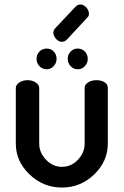

<svg xmlns="http://www.w3.org/2000/svg" viewBox="-20 -834 555 862"><path d="M51 -189V-439Q51 -453 66.5 -463.5Q82 -474 104 -474Q125 -474 140.5 -463.5Q156 -453 156 -439V-189Q156 -149 186.5 -117Q217 -85 258 -85Q300 -85 330 -117Q360 -149 360 -189V-440Q360 -454 375.5 -464Q391 -474 413 -474Q436 -474 450 -464.5Q464 -455 464 -440V-189Q464 -110 403 -51Q342 8 258 8Q174 8 112.5 -51Q51 -110 51 -189ZM190 -616Q209 -616 221.5 -602.5Q234 -589 234 -570Q234 -551 221 -537Q208 -523 190 -523Q170 -523 157 -537Q144 -551 144 -570Q144 -589 157 -602.5Q170 -616 190 -616ZM297 -602.5Q310 -616 329 -616Q348 -616 361 -602.5Q374 -589 374 -570Q374 -551 361 -537Q348 -523 329 -523Q310 -523 297 -537Q284 -551 284 -570Q284 -589 297 -602.5ZM371 -754 279 -655Q271 -649 268 -648Q254 -643 241 -651.5Q228 -660 222 -675Q215 -691 226 -705L321 -806Q327 -811 331 -812Q345 -817 358 -808.5Q371 -800 377 -785Q384 -765 371 -754Z"/></svg>

Font: AkaAcidDosis
Style: SemiBold
Weight: 600
Designer: Edgar Tolentino, Pablo Impallari, Igino Marini, Cyberella
Foundry: Edgar Tolentino, Pablo Impallari, Igino Marini, Cyberella
Version: Version 1.007